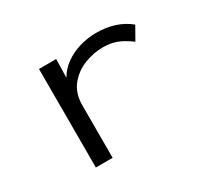

<svg xmlns="http://www.w3.org/2000/svg" viewBox="-103 -620 830 773"><g transform="rotate(-30 312.5 -233.5)"><path d="M143 1V-457H223L221 -371Q238 -402 269 -424Q300 -446 338 -457Q376 -468 414 -468Q507 -468 568 -418L534 -358Q497 -385 469.5 -394.5Q442 -404 408 -404Q366 -404 323 -387.5Q280 -371 250.5 -335Q221 -299 221 -242V1Z"/></g></svg>

Font: Inconsolata Expanded
Style: Regular
Weight: 400
Width: 7
Monospace: yes
Designer: Raph Levien, Cyreal, Brenton Simpson
Foundry: Raph Levien, Cyreal, Google
Version: Version 3.100; ttfautohint (v1.8.4.7-5d5b)